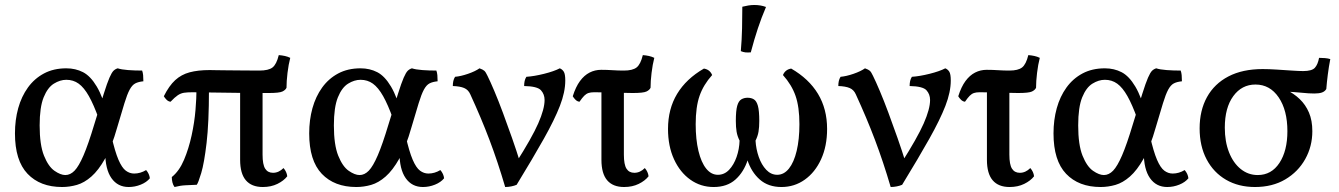

<svg xmlns="http://www.w3.org/2000/svg" viewBox="-20 -741 5370 770"><path d="M229 9Q141 9 90.5 -44Q40 -97 40 -206Q40 -260 53 -307Q66 -354 92 -390Q118 -426 156.5 -446.5Q195 -467 246 -467Q283 -467 313 -451.5Q343 -436 368 -394Q393 -352 415 -271L376 -265Q356 -321 336.5 -355.5Q317 -390 295.5 -405.5Q274 -421 246 -421Q221 -421 196 -405.5Q171 -390 155 -350.5Q139 -311 139 -238Q139 -160 156.5 -116.5Q174 -73 198.5 -56Q223 -39 242 -39Q262 -39 279 -56.5Q296 -74 315 -118Q334 -162 358 -242Q382 -320 396 -364.5Q410 -409 419 -429.5Q428 -450 435 -457Q442 -464 452 -467Q467 -462 493.5 -460Q520 -458 550 -458Q553 -450 554 -439.5Q555 -429 555 -415Q535 -413 522.5 -406.5Q510 -400 500 -381.5Q490 -363 479 -327Q468 -291 450 -230Q428 -152 401.5 -105Q375 -58 346.5 -33Q318 -8 288.5 0.5Q259 9 229 9ZM496 9Q452 9 427 -26.5Q402 -62 402 -130L427 -195Q441 -133 455 -100.5Q469 -68 484.5 -56.5Q500 -45 518 -45Q543 -45 566 -59Q579 -44 581 -26Q568 -10 544.5 -0.5Q521 9 496 9Z M664 -333Q655 -334 648 -341Q641 -348 637 -355Q658 -397 682.5 -419.5Q707 -442 740.5 -451Q774 -460 821 -460Q832 -460 849 -459.5Q866 -459 890.5 -459Q915 -459 947 -458.5Q979 -458 1020 -458Q1057 -458 1073 -470.5Q1089 -483 1098 -520Q1111 -519 1122.5 -516.5Q1134 -514 1144 -509Q1137 -482 1133 -448.5Q1129 -415 1129 -389Q1125 -380 1112.5 -374Q1100 -368 1057 -368Q944 -368 867 -369.5Q790 -371 752 -371Q731 -371 718 -369Q705 -367 693 -359Q681 -351 664 -333ZM680 9Q674 1 671.5 -9.5Q669 -20 669 -31Q699 -55 718 -100Q737 -145 748.5 -198Q760 -251 764 -300Q768 -349 768 -382L818 -381Q818 -249 808.5 -168Q799 -87 787 -47Q775 -7 769 0Q746 1 724.5 2Q703 3 680 9ZM1034 9Q989 9 966 -18Q943 -45 943 -100V-391H1033V-121Q1033 -81 1043.5 -64.5Q1054 -48 1075 -48Q1098 -48 1117 -67Q1130 -52 1132 -34Q1118 -16 1092.5 -3.5Q1067 9 1034 9Z M1409 9Q1321 9 1270.5 -44Q1220 -97 1220 -206Q1220 -260 1233 -307Q1246 -354 1272 -390Q1298 -426 1336.5 -446.5Q1375 -467 1426 -467Q1463 -467 1493 -451.5Q1523 -436 1548 -394Q1573 -352 1595 -271L1556 -265Q1536 -321 1516.5 -355.5Q1497 -390 1475.5 -405.5Q1454 -421 1426 -421Q1401 -421 1376 -405.5Q1351 -390 1335 -350.5Q1319 -311 1319 -238Q1319 -160 1336.5 -116.5Q1354 -73 1378.5 -56Q1403 -39 1422 -39Q1442 -39 1459 -56.5Q1476 -74 1495 -118Q1514 -162 1538 -242Q1562 -320 1576 -364.5Q1590 -409 1599 -429.5Q1608 -450 1615 -457Q1622 -464 1632 -467Q1647 -462 1673.5 -460Q1700 -458 1730 -458Q1733 -450 1734 -439.5Q1735 -429 1735 -415Q1715 -413 1702.5 -406.5Q1690 -400 1680 -381.5Q1670 -363 1659 -327Q1648 -291 1630 -230Q1608 -152 1581.5 -105Q1555 -58 1526.5 -33Q1498 -8 1468.5 0.5Q1439 9 1409 9ZM1676 9Q1632 9 1607 -26.5Q1582 -62 1582 -130L1607 -195Q1621 -133 1635 -100.5Q1649 -68 1664.5 -56.5Q1680 -45 1698 -45Q1723 -45 1746 -59Q1759 -44 1761 -26Q1748 -10 1724.5 -0.5Q1701 9 1676 9Z M2006 9Q1991 -42 1975.5 -88.5Q1960 -135 1943 -180Q1926 -225 1907 -270Q1888 -315 1866 -363Q1858 -381 1841.5 -388Q1825 -395 1796 -396Q1796 -407 1798 -416Q1800 -425 1805 -433Q1828 -435 1857 -445Q1886 -455 1903 -467Q1917 -462 1922.5 -457Q1928 -452 1935 -437Q1946 -415 1962.5 -376Q1979 -337 1997 -288.5Q2015 -240 2033.5 -187.5Q2052 -135 2067 -86H2048Q2113 -188 2138.5 -246Q2164 -304 2164 -340Q2164 -363 2149.5 -379Q2135 -395 2082 -396Q2082 -407 2084 -416Q2086 -425 2091 -433Q2122 -435 2162 -445Q2202 -455 2225 -467Q2235 -463 2241 -453.5Q2247 -444 2247 -418Q2247 -372 2225.5 -316.5Q2204 -261 2161 -184.5Q2118 -108 2052 0Q2043 4 2030.5 6.5Q2018 9 2006 9Z M2304 -333Q2295 -334 2288 -341Q2281 -348 2277 -355Q2289 -393 2306 -416Q2323 -439 2344.5 -450Q2366 -461 2391 -461Q2414 -461 2436.5 -459.5Q2459 -458 2482 -458Q2517 -458 2533 -470.5Q2549 -483 2558 -520Q2571 -519 2582.5 -516.5Q2594 -514 2604 -509Q2597 -482 2593 -448.5Q2589 -415 2589 -389Q2585 -380 2572.5 -374Q2560 -368 2517 -368Q2492 -368 2464 -369Q2436 -370 2410 -370.5Q2384 -371 2362 -371Q2349 -371 2340 -368Q2331 -365 2323 -357Q2315 -349 2304 -333ZM2483 9Q2438 9 2415 -18Q2392 -45 2392 -100V-391H2482V-121Q2482 -81 2492.5 -64.5Q2503 -48 2524 -48Q2547 -48 2566 -67Q2579 -52 2581 -34Q2567 -16 2541.5 -3.5Q2516 9 2483 9Z M2842 9Q2790 9 2748.5 -20.5Q2707 -50 2683 -102.5Q2659 -155 2659 -224Q2659 -304 2695.5 -364.5Q2732 -425 2803 -466Q2827 -462 2836 -440Q2801 -401 2785.5 -356.5Q2770 -312 2770 -243Q2770 -182 2781 -136Q2792 -90 2812 -65Q2832 -40 2859 -40Q2885 -40 2904 -60Q2923 -80 2934 -111.5Q2945 -143 2946 -177Q2937 -195 2934 -213Q2931 -231 2931 -256Q2931 -297 2936.5 -316.5Q2942 -336 2953 -342.5Q2964 -349 2978 -349Q2993 -349 3003.5 -342.5Q3014 -336 3019.5 -316.5Q3025 -297 3025 -256Q3025 -231 3022 -213Q3019 -195 3010 -177Q3012 -143 3023 -111.5Q3034 -80 3053 -60Q3072 -40 3097 -40Q3124 -40 3144 -65Q3164 -90 3175 -136Q3186 -182 3186 -243Q3186 -312 3170.5 -356.5Q3155 -401 3120 -440Q3129 -462 3153 -466Q3224 -425 3260.5 -364.5Q3297 -304 3297 -224Q3297 -155 3273 -102.5Q3249 -50 3207.5 -20.5Q3166 9 3114 9Q3061 9 3027 -21Q2993 -51 2977 -100.5Q2961 -150 2961 -209H2995Q2995 -150 2979 -100.5Q2963 -51 2929.5 -21Q2896 9 2842 9ZM2991 -531Q2978 -530 2969 -531Q2960 -532 2951 -536Q2955 -583 2956 -628Q2957 -673 2957 -714Q2969 -717 2981 -719Q2993 -721 3005 -721Q3031 -721 3052 -713Q3034 -671 3019.5 -627.5Q3005 -584 2991 -531Z M3552 9Q3537 -42 3521.5 -88.5Q3506 -135 3489 -180Q3472 -225 3453 -270Q3434 -315 3412 -363Q3404 -381 3387.5 -388Q3371 -395 3342 -396Q3342 -407 3344 -416Q3346 -425 3351 -433Q3374 -435 3403 -445Q3432 -455 3449 -467Q3463 -462 3468.5 -457Q3474 -452 3481 -437Q3492 -415 3508.5 -376Q3525 -337 3543 -288.5Q3561 -240 3579.5 -187.5Q3598 -135 3613 -86H3594Q3659 -188 3684.5 -246Q3710 -304 3710 -340Q3710 -363 3695.5 -379Q3681 -395 3628 -396Q3628 -407 3630 -416Q3632 -425 3637 -433Q3668 -435 3708 -445Q3748 -455 3771 -467Q3781 -463 3787 -453.5Q3793 -444 3793 -418Q3793 -372 3771.5 -316.5Q3750 -261 3707 -184.5Q3664 -108 3598 0Q3589 4 3576.5 6.5Q3564 9 3552 9Z M3850 -333Q3841 -334 3834 -341Q3827 -348 3823 -355Q3835 -393 3852 -416Q3869 -439 3890.5 -450Q3912 -461 3937 -461Q3960 -461 3982.5 -459.5Q4005 -458 4028 -458Q4063 -458 4079 -470.5Q4095 -483 4104 -520Q4117 -519 4128.5 -516.5Q4140 -514 4150 -509Q4143 -482 4139 -448.5Q4135 -415 4135 -389Q4131 -380 4118.5 -374Q4106 -368 4063 -368Q4038 -368 4010 -369Q3982 -370 3956 -370.5Q3930 -371 3908 -371Q3895 -371 3886 -368Q3877 -365 3869 -357Q3861 -349 3850 -333ZM4029 9Q3984 9 3961 -18Q3938 -45 3938 -100V-391H4028V-121Q4028 -81 4038.5 -64.5Q4049 -48 4070 -48Q4093 -48 4112 -67Q4125 -52 4127 -34Q4113 -16 4087.5 -3.5Q4062 9 4029 9Z M4394 9Q4306 9 4255.5 -44Q4205 -97 4205 -206Q4205 -260 4218 -307Q4231 -354 4257 -390Q4283 -426 4321.5 -446.5Q4360 -467 4411 -467Q4448 -467 4478 -451.5Q4508 -436 4533 -394Q4558 -352 4580 -271L4541 -265Q4521 -321 4501.5 -355.5Q4482 -390 4460.5 -405.5Q4439 -421 4411 -421Q4386 -421 4361 -405.5Q4336 -390 4320 -350.5Q4304 -311 4304 -238Q4304 -160 4321.5 -116.5Q4339 -73 4363.5 -56Q4388 -39 4407 -39Q4427 -39 4444 -56.5Q4461 -74 4480 -118Q4499 -162 4523 -242Q4547 -320 4561 -364.5Q4575 -409 4584 -429.5Q4593 -450 4600 -457Q4607 -464 4617 -467Q4632 -462 4658.5 -460Q4685 -458 4715 -458Q4718 -450 4719 -439.5Q4720 -429 4720 -415Q4700 -413 4687.5 -406.5Q4675 -400 4665 -381.5Q4655 -363 4644 -327Q4633 -291 4615 -230Q4593 -152 4566.5 -105Q4540 -58 4511.5 -33Q4483 -8 4453.5 0.5Q4424 9 4394 9ZM4661 9Q4617 9 4592 -26.5Q4567 -62 4567 -130L4592 -195Q4606 -133 4620 -100.5Q4634 -68 4649.5 -56.5Q4665 -45 4683 -45Q4708 -45 4731 -59Q4744 -44 4746 -26Q4733 -10 4709.5 -0.5Q4686 9 4661 9Z M5013 9Q4947 9 4897 -20Q4847 -49 4819 -102Q4791 -155 4791 -226Q4791 -298 4820.5 -351.5Q4850 -405 4906.5 -434.5Q4963 -464 5044 -464Q5068 -464 5099.5 -462Q5131 -460 5160.5 -458Q5190 -456 5206 -456Q5241 -456 5253 -469Q5265 -482 5270 -509Q5281 -509 5293.5 -508Q5306 -507 5315 -504Q5309 -473 5305 -441.5Q5301 -410 5299 -384Q5293 -374 5281.5 -370Q5270 -366 5251 -366Q5230 -366 5201 -369Q5172 -372 5131 -374L5138 -381Q5169 -366 5192.5 -343.5Q5216 -321 5229.5 -289.5Q5243 -258 5243 -215Q5243 -154 5214.5 -103Q5186 -52 5134.5 -21.5Q5083 9 5013 9ZM5024 -39Q5079 -39 5111 -87.5Q5143 -136 5143 -215Q5143 -299 5108 -350.5Q5073 -402 5015 -402Q4960 -402 4926 -355.5Q4892 -309 4892 -229Q4892 -173 4909 -130Q4926 -87 4956 -63Q4986 -39 5024 -39Z"/></svg>

Font: Vollkorn
Style: Regular
Weight: 400
Designer: Friedrich Althausen
Foundry: Friedrich Althausen
Version: Version 5.001